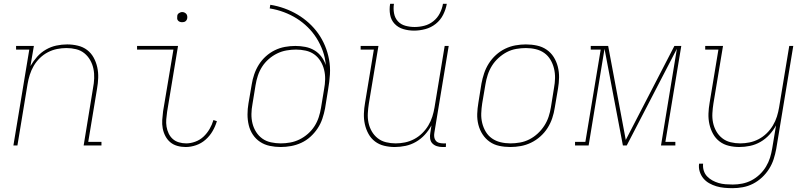

<svg xmlns="http://www.w3.org/2000/svg" viewBox="-20 -760 4240 1003"><path d="M50 0 133 -501H64V-520H157L139 -415Q154 -441 174 -463.5Q194 -486 220 -501Q246 -516 274.5 -522Q303 -528 331 -528Q359 -528 386.5 -521.5Q414 -515 435 -499Q456 -483 469 -459.5Q482 -436 488 -409Q494 -382 493 -353.5Q492 -325 487 -297L441 -19H510V0H417L466 -300Q471 -325 472 -351Q473 -377 468 -401Q463 -425 451 -446Q439 -467 420.5 -482Q402 -497 377.5 -503Q353 -509 327 -509Q303 -509 278 -504Q253 -499 230 -487Q207 -475 188 -456.5Q169 -438 156 -415.5Q143 -393 135.5 -369Q128 -345 124 -321L71 0Z M950 8Q927 8 906 2Q885 -4 869.5 -17Q854 -30 844 -49Q834 -68 830 -89.5Q826 -111 827.5 -133.5Q829 -156 832 -179L886 -501H696V-520H910L853 -176Q850 -156 848.5 -136.5Q847 -117 850 -98.5Q853 -80 861 -63Q869 -46 882.5 -34Q896 -22 914.5 -16.5Q933 -11 953 -11Q976 -11 1000.5 -20Q1025 -29 1043.5 -46.5Q1062 -64 1075 -86.5Q1088 -109 1095 -133L1113 -127Q1105 -100 1090.5 -75Q1076 -50 1054 -30.5Q1032 -11 1004.5 -1.5Q977 8 950 8ZM931 -644Q925 -644 919.5 -646Q914 -648 910 -652.5Q906 -657 905.5 -663.5Q905 -670 906 -676Q906 -681 908.5 -685Q911 -689 915 -691.5Q919 -694 923 -695.5Q927 -697 932 -697Q938 -697 943.5 -694.5Q949 -692 953 -687.5Q957 -683 958 -676.5Q959 -670 958 -664Q957 -659 954.5 -655Q952 -651 948.5 -648.5Q945 -646 940.5 -645Q936 -644 931 -644Z M1446 8Q1417 8 1389 2Q1361 -4 1338.5 -19Q1316 -34 1301 -56.5Q1286 -79 1279.5 -106Q1273 -133 1273 -162Q1273 -191 1278 -220L1295 -319Q1299 -345 1308 -371.5Q1317 -398 1332 -422Q1347 -446 1368.5 -465.5Q1390 -485 1415.5 -497.5Q1441 -510 1468.5 -515Q1496 -520 1523 -520Q1549 -520 1575 -515Q1601 -510 1622.5 -497Q1644 -484 1659 -464Q1674 -444 1682 -420Q1679 -459 1666 -494.5Q1653 -530 1633.5 -561Q1614 -592 1587.5 -618Q1561 -644 1530 -663.5Q1499 -683 1463 -696.5Q1427 -710 1389 -716L1392 -735Q1430 -729 1466 -716Q1502 -703 1534 -684Q1566 -665 1593.5 -640Q1621 -615 1642 -585.5Q1663 -556 1677.5 -521.5Q1692 -487 1699 -449Q1706 -411 1703.5 -371.5Q1701 -332 1694 -292L1678 -193Q1673 -167 1664 -140Q1655 -113 1639 -89Q1623 -65 1601.5 -45.5Q1580 -26 1554 -14Q1528 -2 1500.5 3Q1473 8 1446 8ZM1447 -11Q1471 -11 1496 -15.5Q1521 -20 1544.5 -31.5Q1568 -43 1588.5 -61Q1609 -79 1623 -101Q1637 -123 1645 -147.5Q1653 -172 1657 -197L1673 -294Q1678 -320 1678.5 -346Q1679 -372 1673 -396Q1667 -420 1654 -441Q1641 -462 1621.5 -476Q1602 -490 1577 -495.5Q1552 -501 1526 -501Q1502 -501 1476.5 -496.5Q1451 -492 1427.5 -480.5Q1404 -469 1383.5 -451Q1363 -433 1349 -411Q1335 -389 1327 -364.5Q1319 -340 1315 -315L1299 -217Q1294 -191 1293.5 -165Q1293 -139 1299 -115Q1305 -91 1318 -70.5Q1331 -50 1350.5 -36Q1370 -22 1395.5 -16.5Q1421 -11 1447 -11Z M2042 8Q2014 8 1987 1.5Q1960 -5 1939 -21Q1918 -37 1905 -60.5Q1892 -84 1886 -111Q1880 -138 1881 -166.5Q1882 -195 1887 -223L1933 -501H1864V-520H1957L1907 -220Q1903 -195 1901.5 -169Q1900 -143 1905 -119Q1910 -95 1922 -74Q1934 -53 1953 -38Q1972 -23 1996.5 -17Q2021 -11 2047 -11Q2071 -11 2095.5 -16Q2120 -21 2143 -33Q2166 -45 2185 -63.5Q2204 -82 2217.5 -104.5Q2231 -127 2238.5 -151Q2246 -175 2250 -199L2303 -520H2324L2249 -66Q2247 -55 2248.5 -44Q2250 -33 2256.5 -25Q2263 -17 2273.5 -14Q2284 -11 2295 -11H2310L2309 8H2291Q2276 8 2262 3.5Q2248 -1 2238.5 -11Q2229 -21 2227 -36Q2225 -51 2228 -66L2234 -105Q2220 -79 2199.5 -56.5Q2179 -34 2153 -19Q2127 -4 2098.5 2Q2070 8 2042 8ZM2143 -600Q2114 -600 2087 -608Q2060 -616 2041.5 -635.5Q2023 -655 2018 -683Q2013 -711 2018 -740H2038Q2034 -715 2038.5 -690.5Q2043 -666 2058.5 -649Q2074 -632 2097.5 -625.5Q2121 -619 2146 -619Q2171 -619 2196.5 -625.5Q2222 -632 2243.5 -649Q2265 -666 2277.5 -690.5Q2290 -715 2294 -740H2314Q2309 -711 2295 -683Q2281 -655 2256.5 -635.5Q2232 -616 2202 -608Q2172 -600 2143 -600Z M2646 8Q2616 8 2588 2Q2560 -4 2538 -19.5Q2516 -35 2501 -58Q2486 -81 2479 -108.5Q2472 -136 2473 -165Q2474 -194 2479 -223L2495 -323Q2500 -350 2509 -377Q2518 -404 2533.5 -428.5Q2549 -453 2571 -473Q2593 -493 2619 -505.5Q2645 -518 2672.5 -523Q2700 -528 2727 -528Q2757 -528 2785 -522Q2813 -516 2835.5 -500.5Q2858 -485 2872.5 -462Q2887 -439 2894 -411.5Q2901 -384 2900.5 -355Q2900 -326 2895 -297L2878 -197Q2874 -170 2865 -143Q2856 -116 2840.5 -91.5Q2825 -67 2802.5 -47Q2780 -27 2754 -14.5Q2728 -2 2700.5 3Q2673 8 2646 8ZM2647 -11Q2671 -11 2696.5 -15.5Q2722 -20 2745.5 -32Q2769 -44 2789 -62.5Q2809 -81 2823.5 -103.5Q2838 -126 2846 -150.5Q2854 -175 2858 -200L2874 -300Q2879 -326 2879.5 -352Q2880 -378 2874 -402.5Q2868 -427 2855.5 -448Q2843 -469 2823.5 -483Q2804 -497 2779 -503Q2754 -509 2727 -509Q2703 -509 2677 -504.5Q2651 -500 2628 -488Q2605 -476 2584.5 -457.5Q2564 -439 2550 -416.5Q2536 -394 2528 -369.5Q2520 -345 2516 -320L2499 -220Q2495 -194 2494 -168Q2493 -142 2499 -117.5Q2505 -93 2517.5 -72Q2530 -51 2550 -37Q2570 -23 2595 -17Q2620 -11 2647 -11Z M3508 0H3433L3516 -505L3254 0H3234L3138 -505L3055 0H2984V-19H3038L3118 -501H3066V-520H3157L3249 -29L3503 -520H3539L3456 -19H3508Z M3807 223Q3785 223 3763.5 221Q3742 219 3722 213Q3702 207 3684.5 197Q3667 187 3654.5 172Q3642 157 3635.5 137Q3629 117 3632 95H3653Q3651 114 3656.5 131.5Q3662 149 3674 161.5Q3686 174 3701.5 182.5Q3717 191 3734 196Q3751 201 3770 202.5Q3789 204 3808 204Q3833 204 3858 199Q3883 194 3906 182Q3929 170 3948.5 151.5Q3968 133 3981.5 110.5Q3995 88 4002.5 64Q4010 40 4014 15L4034 -105Q4020 -79 3999.5 -56.5Q3979 -34 3953 -19Q3927 -4 3898.5 2Q3870 8 3842 8Q3814 8 3787 1.5Q3760 -5 3739 -21Q3718 -37 3705 -60.5Q3692 -84 3686 -111Q3680 -138 3681 -166.5Q3682 -195 3687 -223L3733 -501H3664V-520H3757L3707 -220Q3703 -195 3701.5 -169Q3700 -143 3705 -119Q3710 -95 3722 -74Q3734 -53 3753 -38Q3772 -23 3796.5 -17Q3821 -11 3847 -11Q3871 -11 3895.5 -16Q3920 -21 3943 -33Q3966 -45 3985 -63.5Q4004 -82 4017.5 -104.5Q4031 -127 4038.5 -151Q4046 -175 4050 -199L4103 -520H4124L4035 18Q4030 45 4021.5 71.5Q4013 98 3997.5 122.5Q3982 147 3960.5 167Q3939 187 3913.5 200Q3888 213 3860.5 218Q3833 223 3807 223Z"/></svg>

Font: Iosevka HT Thin Extended
Style: Italic
Weight: 100
Width: 7
Italic angle: -9°
Monospace: yes
Designer: Belleve Invis
Foundry: Belleve Invis
Version: Version 32.3.0; ttfautohint (v1.8.4)